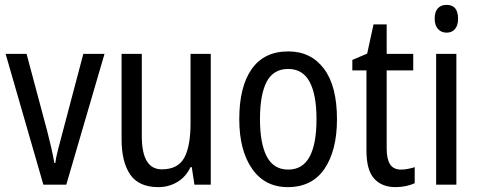

<svg xmlns="http://www.w3.org/2000/svg" viewBox="-20 -758 1964 788"><path d="M158 0 3 -537H89L174 -219Q182 -188 190 -153.5Q198 -119 203 -89H207Q209 -108 217 -139.5Q225 -171 234 -204L322 -537H409L252 0Z M845 -537V0H778L767 -72H762Q742 -31 707 -10.5Q672 10 630 10Q550 10 514.5 -41.5Q479 -93 479 -186V-537H562V-199Q562 -63 644 -63Q710 -63 736 -110Q762 -157 762 -253V-537Z M1363 -269Q1363 -141 1312 -65.5Q1261 10 1161 10Q1067 10 1014.5 -65.5Q962 -141 962 -269Q962 -402 1013 -474.5Q1064 -547 1163 -547Q1256 -547 1309.5 -476Q1363 -405 1363 -269ZM1047 -269Q1047 -169 1075 -115.5Q1103 -62 1163 -62Q1222 -62 1250.5 -114.5Q1279 -167 1279 -269Q1279 -370 1250.5 -422.5Q1222 -475 1163 -475Q1102 -475 1074.5 -422.5Q1047 -370 1047 -269Z M1626 -62Q1640 -62 1655 -65Q1670 -68 1682 -72V-6Q1667 1 1646.5 5.5Q1626 10 1603 10Q1547 10 1515.5 -25Q1484 -60 1484 -140V-469H1426V-512L1487 -538L1513 -658H1567V-537H1676V-469H1567V-148Q1567 -105 1581 -83.5Q1595 -62 1626 -62Z M1813 -738Q1860 -738 1860 -681Q1860 -654 1847.5 -639Q1835 -624 1813 -624Q1791 -624 1777.5 -639Q1764 -654 1764 -681Q1764 -710 1777 -724Q1790 -738 1813 -738ZM1853 -537V0H1770V-537Z"/></svg>

Font: Noto Sans Hebrew Condensed
Style: Regular
Weight: 400
Width: 3
Designer: Monotype Design Team
Foundry: Monotype Imaging Inc.
Version: Version 2.004; ttfautohint (v1.8.4.7-5d5b)